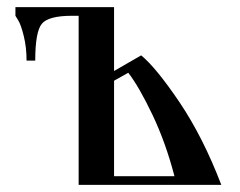

<svg xmlns="http://www.w3.org/2000/svg" viewBox="-20 -520 676 540"><path d="M201.2 -475.6V0H602.5C568 -89.8 528.8 -167.3 484.9 -232.4C440.9 -297.5 404.9 -341.5 377 -364.3L300.8 -320.3V-500H23.4V-475.6L31.2 -462.9C36.5 -454.4 41.7 -439.6 46.9 -418.5C52.1 -397.3 54.7 -374.3 54.7 -349.6H79.1C79.1 -403.6 85.3 -438.2 97.7 -453.1C110 -468.1 138.3 -475.6 182.6 -475.6ZM300.8 -24.4V-293L340.8 -315.4C361.7 -288.1 384.4 -248.4 409.2 -196.3C433.9 -144.2 454.4 -86.9 470.7 -24.4Z"/></svg>

Font: TriodPostnaja
Style: Medium
Weight: 500
Version: 20110805; ttfautohint (v0.96) -l 8 -r 50 -G 200 -x 14 -w "G"